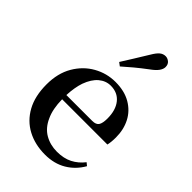

<svg xmlns="http://www.w3.org/2000/svg" viewBox="-248 -941 1059 1059"><g transform="rotate(45 281.0 -411.5)"><path d="M311 16Q233 16 172.5 -16Q112 -48 77.5 -110.5Q43 -173 43 -264Q43 -351 79.5 -413.5Q116 -476 175.5 -509.5Q235 -543 303 -543Q373 -543 422 -514.5Q471 -486 496 -437.5Q521 -389 521 -328Q521 -292 515 -267H162Q163 -192 186 -143Q209 -91 251 -66.5Q293 -42 346 -42Q399 -42 437 -61.5Q475 -81 503 -117L520 -103Q488 -47 435 -15.5Q382 16 311 16ZM162 -300H364Q393 -300 403.5 -316Q414 -332 414 -369Q414 -434 383.5 -472Q353 -510 299 -510Q261 -510 230 -484Q199 -458 180 -406Q165 -362 162 -300ZM239 -635Q260 -669 282.5 -704.5Q305 -740 332 -785Q349 -814 364 -826.5Q379 -839 398 -839Q413 -839 426.5 -828Q440 -817 440 -796Q440 -780 427.5 -762.5Q415 -745 387 -725Q347 -695 317 -670Q287 -645 259 -620Z"/></g></svg>

Font: Early Summer Mincho SemiBold
Style: Regular
Weight: 600
Designer: GuiWonder
Version: Version 1.002